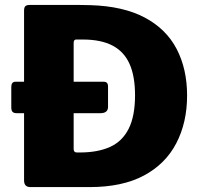

<svg xmlns="http://www.w3.org/2000/svg" viewBox="-20 -762 819 782"><path d="M420 -327Q420 -301 389 -301H49Q36 -301 31 -306.5Q26 -312 26 -324V-408Q26 -429 43 -429H403Q420 -429 420 -410ZM104 0Q78 0 78 -27V-719Q78 -732 83.5 -737Q89 -742 102 -742Q126 -742 159 -742Q192 -742 227.5 -742Q263 -742 295 -742Q327 -742 348 -741Q482 -737 569.5 -690.5Q657 -644 699.5 -562.5Q742 -481 742 -373Q742 -263 698 -178.5Q654 -94 566 -47Q478 0 345 0ZM293 -141H306Q378 -141 428 -163.5Q478 -186 504 -237.5Q530 -289 530 -374Q530 -452 507.5 -502Q485 -552 438 -576.5Q391 -601 318 -601H290Q280 -601 280 -587V-155Q280 -141 293 -141Z"/></svg>

Font: Libre Franklin Thin ExtraBold
Style: Regular
Weight: 800
Version: Version 3.000